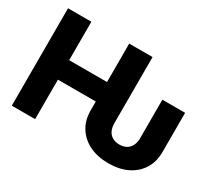

<svg xmlns="http://www.w3.org/2000/svg" viewBox="-138 -980 1373 1242"><g transform="rotate(30 548.0 -359.0)"><path d="M777.8 10.7Q696.8 10.7 636.2 -18.8Q575.7 -48.3 542 -102.1Q508.3 -155.8 508.3 -228.5V-294.9H225.6V0H51.3V-727.5H225.6V-440.4H508.3V-727.5H682.6V-234.4Q682.6 -201.2 694.1 -177.7Q705.6 -154.3 727.3 -142.1Q749 -129.9 778.8 -129.9Q809.1 -129.9 830.6 -142.1Q852.1 -154.3 863.8 -177.7Q875.5 -201.2 875.5 -234.4V-520.5H1045.4V-228.5Q1045.4 -155.3 1012.2 -101.8Q979 -48.3 918.9 -18.8Q858.9 10.7 777.8 10.7Z"/></g></svg>

Font: Inter 24pt ExtraBold
Style: Regular
Weight: 800
Designer: Rasmus Andersson
Foundry: rsms
Version: Version 4.001;git-66647c0bb